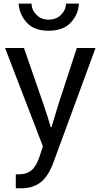

<svg xmlns="http://www.w3.org/2000/svg" viewBox="-20 -801 550 1051"><path d="M7.8 -538.1H111.3L215.8 -236.3Q244.1 -154.3 257.8 -104.5H261.7Q290 -198.2 301.8 -236.3L400.4 -538.1H502.9L274.4 83Q245.1 164.1 202.6 196.8Q160.2 229.5 98.6 229.5H66.4V153.3H84Q124 153.3 150.4 132.8Q176.8 112.3 195.3 59.6L214.8 0ZM82 -781.2H152.3Q154.3 -744.1 180.7 -718.8Q207 -693.4 246.1 -693.4Q287.1 -693.4 313.5 -719.2Q339.8 -745.1 341.8 -781.2H412.1Q409.2 -722.7 367.7 -677.7Q326.2 -632.8 246.1 -632.8Q166 -632.8 126 -677.7Q85.9 -722.7 82 -781.2Z"/></svg>

Font: Gothic A1 Medium
Style: Regular
Weight: 500
Designer: HanYang I&C Co.,Ltd.
Foundry: HanYang I&C Co.,Ltd.
Version: Version 2.50